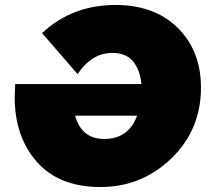

<svg xmlns="http://www.w3.org/2000/svg" viewBox="-20 -735 827 771"><path d="M383.5 16Q217.5 16 128.2 -84.8Q39 -185.5 39 -345.5L41 -397.5H548Q543 -452.5 515.2 -487.5Q487.5 -522.5 430.5 -522.5Q348.5 -522.5 291.5 -437.5L149 -602Q269.5 -715 443.5 -715Q601 -715 694 -622.8Q787 -530.5 787 -383.5Q787 -213.5 668 -98.8Q549 16 383.5 16ZM398.5 -177Q496.5 -177 530.5 -270.5H281.5Q307.5 -177 398.5 -177Z"/></svg>

Font: Argentum Sans Black
Style: Italic
Weight: 900
Italic angle: -11°
Designer: Julieta Ulanovsky (font), Cristiano Sobral (main changes and remaster)
Foundry: Julieta Ulanovsky (font), Cristiano Sobral (main changes and remaster)
Version: Version 2.007;June 15, 2022;FontCreator 14.0.0.2814 64-bit; 